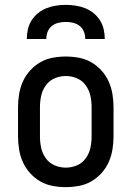

<svg xmlns="http://www.w3.org/2000/svg" viewBox="-20 -760 540 788"><path d="M250 8Q223 8 196 3Q169 -2 145.5 -15.5Q122 -29 103.5 -49.5Q85 -70 74 -94.5Q63 -119 58.5 -146Q54 -173 54 -200V-320Q54 -347 58.5 -374Q63 -401 74 -425.5Q85 -450 103.5 -470.5Q122 -491 145.5 -504.5Q169 -518 196 -523Q223 -528 250 -528Q277 -528 304 -523Q331 -518 354.5 -504.5Q378 -491 396.5 -470.5Q415 -450 426 -425.5Q437 -401 441.5 -374Q446 -347 446 -320V-200Q446 -173 441.5 -146Q437 -119 426 -94.5Q415 -70 396.5 -49.5Q378 -29 354.5 -15.5Q331 -2 304 3Q277 8 250 8ZM250 -72Q274 -72 296 -81.5Q318 -91 332 -110.5Q346 -130 351 -153Q356 -176 356 -200V-320Q356 -344 351 -367Q346 -390 332 -409.5Q318 -429 296 -438.5Q274 -448 250 -448Q226 -448 204 -438.5Q182 -429 168 -409.5Q154 -390 149 -367Q144 -344 144 -320V-200Q144 -176 149 -153Q154 -130 168 -110.5Q182 -91 204 -81.5Q226 -72 250 -72ZM90 -600Q90 -620 94.5 -640Q99 -660 110 -677Q121 -694 136.5 -706.5Q152 -719 171 -726.5Q190 -734 210 -737Q230 -740 250 -740Q270 -740 290 -737Q310 -734 329 -726.5Q348 -719 363.5 -706.5Q379 -694 390 -677Q401 -660 405.5 -640Q410 -620 410 -600H330Q330 -615 324.5 -629.5Q319 -644 307 -653.5Q295 -663 280 -666.5Q265 -670 250 -670Q235 -670 220 -666.5Q205 -663 193 -653.5Q181 -644 175.5 -629.5Q170 -615 170 -600Z"/></svg>

Font: Iosevka Bendy Medium
Style: Regular
Weight: 500
Monospace: yes
Designer: Belleve Invis
Foundry: Belleve Invis
Version: Version 30.1.2